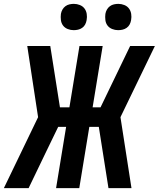

<svg xmlns="http://www.w3.org/2000/svg" viewBox="-31 -973 821 993"><path d="M-11 0 166 -367 110 -735H229L279 -418H328L380 -735H500L448 -418H489L642 -735H770L592 -367L649 0H530L480 -317H431L379 0H259L311 -317H270L207 -187L117 0ZM580 -817Q564 -817 549 -823Q534 -829 525 -841Q516 -853 514 -869Q512 -885 514 -901Q516 -913 522 -923.5Q528 -934 537.5 -941Q547 -948 558.5 -950.5Q570 -953 581 -953Q597 -953 612 -947Q627 -941 636 -929Q645 -917 647.5 -901Q650 -885 647 -869Q645 -857 639.5 -846.5Q634 -836 624 -829Q614 -822 602.5 -819.5Q591 -817 580 -817ZM350 -817Q334 -817 319 -823Q304 -829 295 -841Q286 -853 284 -869Q282 -885 284 -901Q286 -913 292 -923.5Q298 -934 307.5 -941Q317 -948 328.5 -950.5Q340 -953 351 -953Q367 -953 382 -947Q397 -941 406 -929Q415 -917 417.5 -901Q420 -885 417 -869Q415 -857 409.5 -846.5Q404 -836 394 -829Q384 -822 372.5 -819.5Q361 -817 350 -817Z"/></svg>

Font: Iosevka Aile
Style: Bold Italic
Weight: 700
Italic angle: -9°
Designer: Belleve Invis
Foundry: Belleve Invis
Version: Version 28.0.1; ttfautohint (v1.8.4)